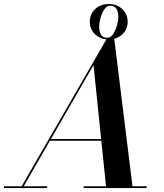

<svg xmlns="http://www.w3.org/2000/svg" viewBox="-66 -956 834 976"><path d="M390.5 -845.5Q390.5 -884 417.5 -909.8Q444.5 -935.5 486.5 -935.5Q528.5 -935.5 555.8 -909.8Q583 -884 583 -845.5Q583 -807.5 555.8 -781.5Q528.5 -755.5 486.5 -755.5Q444.5 -755.5 417.5 -781.5Q390.5 -807.5 390.5 -845.5ZM438 -820.5Q438 -795.5 447.5 -779.8Q457 -764 480 -764Q496.5 -764 509 -782.8Q521.5 -801.5 528.5 -826.5Q535.5 -851.5 535.5 -870.5Q535.5 -895.5 526 -911.2Q516.5 -927 493.5 -927Q477 -927 464.5 -908.5Q452 -890 445 -864.8Q438 -839.5 438 -820.5ZM-46 -9H44L480 -765H514L607.5 -9H679V0H359V-9H473L449 -240.5H187.5L54.5 -9H174V0H-46ZM409.5 -625.5 193 -249.5H448Z"/></svg>

Font: Bodoni* 24pt Medium
Style: Italic
Weight: 500
Italic angle: -13°
Version: Version 2.3